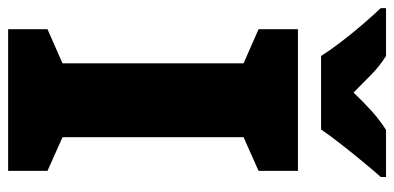

<svg xmlns="http://www.w3.org/2000/svg" viewBox="-289 -702 971 473"><g transform="rotate(90 196.5 -465.5)"><path d="M381 0H32V-97L116 -134V-580L32 -617V-714H381V-617L298 -580V-134L381 -97ZM396 -931V-918Q380 -900 358.5 -874Q337 -848 315.5 -820.5Q294 -793 279 -771H98Q84 -793 63 -820.5Q42 -848 20 -873.5Q-2 -899 -20 -918V-931H98Q123 -915 143 -895.5Q163 -876 188 -851Q212 -876 233.5 -895.5Q255 -915 280 -931Z"/></g></svg>

Font: Noto Sans Disp ExtBd
Style: Regular
Weight: 800
Designer: Monotype Design Team
Foundry: Monotype Imaging Inc.
Version: Version 2.000;GOOG;noto-source:20170915:90ef993387c0; ttfaut